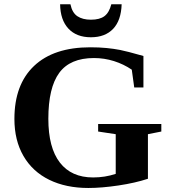

<svg xmlns="http://www.w3.org/2000/svg" viewBox="-20 -888 818 917"><path d="M686.5 -34.2Q626 -14.2 545.9 -2.2Q465.8 9.8 401.9 9.8Q294.9 9.8 215.1 -29.3Q135.3 -68.4 92 -143.1Q48.8 -217.8 48.8 -319.8Q48.8 -484.4 142.8 -573.2Q236.8 -662.1 411.1 -662.1Q453.6 -662.1 488.5 -658.7Q523.4 -655.3 553.7 -649.4Q584 -643.6 665 -620.6V-470.2H621.1L609.4 -555.2Q570.8 -581.5 524.4 -596.2Q478 -610.8 428.7 -610.8Q314.9 -610.8 262.9 -540Q210.9 -469.2 210.9 -320.8Q210.9 -182.6 265.9 -111.6Q320.8 -40.5 424.8 -40.5Q481.4 -40.5 532.7 -57.6V-247.1L448.7 -259.8V-295.9H750.5V-259.8L686.5 -247.1ZM414.1 -710Q345.2 -710 306.6 -751.5Q268.1 -793 267.1 -867.7H316.4Q324.7 -827.1 349.6 -810.5Q374.5 -793.9 414.1 -793.9Q456.5 -793.9 479 -811Q501.5 -828.1 511.7 -867.7H561Q558.6 -790.5 520.3 -750.2Q481.9 -710 414.1 -710Z"/></svg>

Font: Liberation Serif
Style: Bold
Weight: 700
Designer: Steve Matteson
Foundry: Ascender Corporation
Version: Version 2.1.5